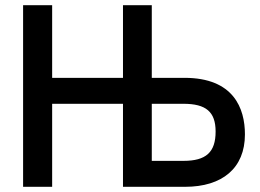

<svg xmlns="http://www.w3.org/2000/svg" viewBox="-20 -720 1004 740"><path d="M454 -420H181V-700H69V0H181V-320H454V0H693C837 0 924 -72 924 -202C924 -302 881 -420 691 -420H565V-700H454ZM687 -320C774 -320 811 -289 811 -213C811 -133 774 -100 687 -100H565V-320Z"/></svg>

Font: Mint Spirit
Style: Bold
Weight: 700
Designer: HARENDAL Hirwen
Foundry: Arkandis Digital Foundry.
Version: Version 1.004;FFEdit